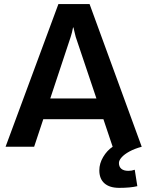

<svg xmlns="http://www.w3.org/2000/svg" viewBox="-20 -720 724 942"><path d="M641.1 112.8 653.8 193.4Q619.1 201.7 564.9 201.7Q517.6 201.7 492.4 179.4Q467.3 157.2 467.3 115.7Q467.3 82 486.3 50Q505.4 18.1 532.7 0L487.3 -135.3H192.4L147.5 0H7.3L266.6 -700.2H419.4L675.3 0Q640.6 9.3 615.2 23.2Q589.8 37.1 576.7 52Q563.5 66.9 563.5 79.6Q563.5 98.1 575.4 108.2Q587.4 118.2 609.9 118.2Q626.5 118.2 641.1 112.8ZM453.1 -236.8 351.6 -538.6Q349.6 -546.4 346.2 -560.3Q342.8 -574.2 340.3 -585.4H338.4Q337.4 -578.1 333 -560.5Q328.6 -543 326.7 -538.6L226.6 -236.8Z"/></svg>

Font: Selawik Semibold
Style: Regular
Weight: 600
Designer: Aaron Bell
Foundry: Microsoft Corporation
Version: Version 1.01